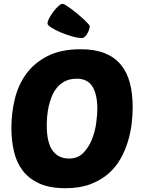

<svg xmlns="http://www.w3.org/2000/svg" viewBox="-20 -980 751 1010"><path d="M405 -721Q478 -721 530 -700.5Q582 -680 615 -640.5Q648 -601 663 -544.5Q678 -488 678 -416Q678 -376 672.5 -329Q667 -282 652.5 -234.5Q638 -187 613 -143Q588 -99 548.5 -65Q509 -31 454 -10.5Q399 10 324 10Q241 10 186.5 -15Q132 -40 99.5 -82.5Q67 -125 53.5 -183Q40 -241 40 -307Q40 -385 58 -459.5Q76 -534 118.5 -592Q161 -650 231 -685.5Q301 -721 405 -721ZM384 -566Q349 -566 323.5 -553.5Q298 -541 280.5 -520Q263 -499 252.5 -473Q242 -447 236 -419.5Q230 -392 228 -366.5Q226 -341 226 -321Q226 -230 256.5 -188Q287 -146 343 -146Q389 -146 418 -175.5Q447 -205 463.5 -246.5Q480 -288 486 -332.5Q492 -377 492 -408Q492 -481 467 -523.5Q442 -566 384 -566ZM452 -843Q452 -835 448.5 -824Q445 -813 439.5 -803.5Q434 -794 426.5 -787Q419 -780 411 -780Q389 -780 358 -789Q327 -798 298.5 -810Q270 -822 250 -835Q230 -848 230 -856Q230 -868 239.5 -885.5Q249 -903 261.5 -919.5Q274 -936 287.5 -948Q301 -960 310 -960Q315 -960 327.5 -952Q340 -944 355.5 -932.5Q371 -921 388.5 -906.5Q406 -892 420 -879Q434 -866 443 -856Q452 -846 452 -843Z"/></svg>

Font: Poetsen One
Style: Regular
Weight: 400
Designer: Pablo Impallari, Rodrigo Fuenzalida
Foundry: Pablo Impallari, Rodrigo Fuenzalida
Version: Version 1.001; ttfautohint (v0.93) -l 8 -r 50 -G 200 -x 14 -